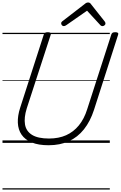

<svg xmlns="http://www.w3.org/2000/svg" viewBox="-20 -1149 971 1544"><path d="M371 19Q289 19 235 -3.5Q181 -26 153.5 -66Q126 -106 123.5 -161.5Q121 -217 142 -282L332 -871Q335 -881 342 -885.5Q349 -890 365 -890Q379 -890 385.5 -885.5Q392 -881 388 -870L195 -277Q172 -203 181 -148.5Q190 -94 237.5 -64.5Q285 -35 374 -35Q452 -35 511.5 -61.5Q571 -88 614 -140.5Q657 -193 681 -270L875 -871Q878 -881 885 -885.5Q892 -890 907 -890Q937 -890 930 -870L736 -266Q706 -173 655 -109Q604 -45 533 -13Q462 19 371 19ZM493 -939Q484 -939 478 -946Q472 -953 472 -961Q472 -967 474 -970Q476 -973 480 -977L659 -1115Q668 -1123 674.5 -1126Q681 -1129 689 -1129Q696 -1129 702 -1125.5Q708 -1122 713 -1114L823 -975Q826 -971 827 -967Q828 -963 828 -959Q828 -951 820 -945Q812 -939 805 -939Q799 -939 794 -941.5Q789 -944 785 -949L680 -1063L515 -948Q508 -943 503 -941Q498 -939 493 -939ZM0 365H863V375H0ZM0 -20H863V0H0ZM0 -505H863V-500H0ZM0 -885H863V-875H0Z"/></svg>

Font: Playwrite DK Uloopet Guides
Style: Regular
Weight: 400
Designer: Veronika Burian, José Scaglione
Foundry: TypeTogether
Version: Version 1.003